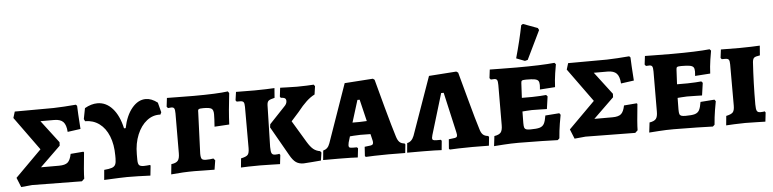

<svg xmlns="http://www.w3.org/2000/svg" viewBox="-47 -1029 5164 1282"><g transform="rotate(-5 2535.0 -388.0)"><path d="M25 -59 201 -235 39 -459 52 -501 312 -502Q381 -504 462 -511L470 -503Q471 -461 479 -347L392 -335Q389 -382 370 -402Q351 -422 309 -422H217L332 -271L331 -248L194 -115H315Q356 -115 373.5 -130.5Q391 -146 399 -187L485 -194L489 -189Q475 -57 475 -14L458 2L125 -2L51 5Z M1026 -411 1019 -396Q969 -399 928 -367Q887 -335 863 -277Q839 -219 839 -146V-110Q839 -83 847 -73.5Q855 -64 879 -64L899 -65Q913 -67 921 -67L924 -62L917 4Q829 0 761 0Q731 0 607 6L613 -61Q648 -64 665 -70Q682 -76 688.5 -89.5Q695 -103 695 -130V-149Q695 -224 672.5 -280Q650 -336 609 -366Q568 -396 514 -396L507 -411L521 -483Q565 -508 606 -508Q664 -508 707 -460Q750 -412 769 -326H780Q797 -410 838 -459Q879 -508 930 -508Q969 -508 1009 -477Z M1063 -60Q1095 -64 1107 -78.5Q1119 -93 1119 -128L1120 -395Q1120 -420 1115 -428.5Q1110 -437 1096 -437Q1087 -437 1073 -435L1065 -445L1072 -503Q1124 -503 1155 -502L1250 -501Q1408 -501 1481 -511L1489 -499Q1475 -381 1471 -290L1372 -284Q1376 -338 1376 -367Q1376 -396 1363 -405Q1350 -414 1309 -414Q1284 -414 1277.5 -410Q1271 -406 1272 -392L1261 -114Q1261 -86 1268 -77.5Q1275 -69 1296 -69Q1323 -69 1346 -73L1357 -60L1347 2L1268 1Q1247 0 1214 0Q1136 0 1056 8Z M1557 -438H1534L1527 -447L1535 -503L1660 -502Q1696 -502 1736.5 -503.5Q1777 -505 1793 -506L1788 -441Q1757 -434 1747.5 -426Q1738 -418 1737 -397L1730 -117Q1730 -85 1736 -74Q1742 -63 1759 -63Q1770 -63 1777.5 -64Q1785 -65 1787 -66L1793 -58L1786 3Q1770 3 1729.5 1.5Q1689 0 1653 0Q1612 0 1574.5 1Q1537 2 1524 3L1530 -58Q1565 -65 1575.5 -77Q1586 -89 1586 -122V-398Q1586 -422 1580 -430Q1574 -438 1557 -438ZM1847 -377Q1865 -394 1865 -413Q1865 -426 1857 -431.5Q1849 -437 1829 -438L1824 -446L1831 -505Q1844 -505 1877.5 -503.5Q1911 -502 1944 -502Q1975 -502 2009 -503.5Q2043 -505 2056 -506L2064 -495L2056 -440Q2028 -426 2000.5 -400.5Q1973 -375 1939 -332L1888 -275L1975 -130Q1996 -95 2015 -79.5Q2034 -64 2060 -60L2068 -50L2060 3Q2044 4 1999.5 8Q1955 12 1943 12Q1913 12 1892.5 -2Q1872 -16 1852 -52L1741 -247L1744 -268Z M2355 -1 2359 -63Q2388 -66 2399 -68Q2410 -70 2413.5 -74.5Q2417 -79 2417 -89Q2417 -93 2416 -97.5Q2415 -102 2414 -106L2405 -144Q2383 -145 2337 -145Q2323 -145 2293 -143Q2275 -141 2267 -141L2255 -101Q2252 -88 2252 -82Q2252 -71 2257.5 -67.5Q2263 -64 2281 -64H2307L2314 -57L2307 4Q2295 3 2259 2Q2223 1 2181 1H2075L2081 -62Q2097 -66 2108 -76.5Q2119 -87 2126 -107L2263 -498L2453 -511L2464 -503Q2476 -456 2514.5 -315.5Q2553 -175 2572 -115Q2580 -88 2592 -76Q2604 -64 2626 -62L2631 -55L2625 2L2513 1Q2466 1 2420 2.5Q2374 4 2361 5ZM2339 -231Q2356 -231 2388 -233L2353 -379H2338L2292 -231Z M2918 -1 2923 -64Q2952 -67 2962.5 -69Q2973 -71 2976.5 -75Q2980 -79 2980 -90Q2980 -95 2977 -107L2916 -376H2899L2816 -101Q2812 -83 2812 -82Q2812 -72 2818 -68.5Q2824 -65 2843 -65H2870L2875 -58L2869 4Q2857 3 2821 2Q2785 1 2744 1H2638L2644 -63Q2675 -69 2690 -107L2828 -497L3012 -510L3024 -502Q3037 -455 3075 -314.5Q3113 -174 3132 -115Q3139 -89 3151.5 -77Q3164 -65 3187 -63L3192 -56L3186 2L3075 1Q3028 1 2982.5 2.5Q2937 4 2924 5Z M3228 -59Q3260 -64 3271.5 -78.5Q3283 -93 3283 -127L3284 -396Q3284 -421 3279 -429.5Q3274 -438 3260 -438L3237 -437L3229 -447L3236 -504Q3254 -504 3305.5 -503Q3357 -502 3415 -502Q3584 -502 3670 -511L3679 -501Q3676 -488 3669 -441.5Q3662 -395 3660 -349L3558 -342Q3558 -345 3559 -354Q3560 -363 3560 -372Q3560 -391 3553.5 -400Q3547 -409 3529 -412.5Q3511 -416 3472 -416Q3450 -416 3444 -412Q3438 -408 3438 -394L3433 -297H3504Q3529 -297 3557 -299Q3585 -301 3596 -302L3605 -292L3593 -208Q3583 -208 3553.5 -209Q3524 -210 3492 -210Q3474 -210 3455 -208Q3436 -206 3429 -206Q3428 -172 3428 -129Q3428 -107 3431 -98Q3434 -89 3443 -85.5Q3452 -82 3472 -82Q3514 -82 3534 -88Q3554 -94 3563.5 -111Q3573 -128 3579 -166L3673 -173L3681 -162Q3678 -149 3670.5 -103Q3663 -57 3659 -6L3647 5Q3623 4 3541 2Q3459 0 3385 0Q3334 0 3284 3.5Q3234 7 3220 8ZM3418 -563Q3451 -680 3471 -781L3483 -788L3580 -752L3587 -738L3494 -546L3475 -541Z M3734 -59 3910 -235 3748 -459 3761 -501 4021 -502Q4090 -504 4171 -511L4179 -503Q4180 -461 4188 -347L4101 -335Q4098 -382 4079 -402Q4060 -422 4018 -422H3926L4041 -271L4040 -248L3903 -115H4024Q4065 -115 4082.5 -130.5Q4100 -146 4108 -187L4194 -194L4198 -189Q4184 -57 4184 -14L4167 2L3834 -2L3760 5Z M4268 -59Q4300 -64 4311.5 -78.5Q4323 -93 4323 -127L4324 -396Q4324 -421 4319 -429.5Q4314 -438 4300 -438L4277 -437L4269 -447L4276 -504Q4294 -504 4345.5 -503Q4397 -502 4455 -502Q4624 -502 4710 -511L4719 -501Q4716 -488 4709 -441.5Q4702 -395 4700 -349L4598 -342Q4598 -345 4599 -354Q4600 -363 4600 -372Q4600 -391 4593.5 -400Q4587 -409 4569 -412.5Q4551 -416 4512 -416Q4490 -416 4484 -412Q4478 -408 4478 -394L4473 -297H4544Q4569 -297 4597 -299Q4625 -301 4636 -302L4645 -292L4633 -208Q4623 -208 4593.5 -209Q4564 -210 4532 -210Q4514 -210 4495 -208Q4476 -206 4469 -206Q4468 -172 4468 -129Q4468 -107 4471 -98Q4474 -89 4483 -85.5Q4492 -82 4512 -82Q4554 -82 4574 -88Q4594 -94 4603.5 -111Q4613 -128 4619 -166L4713 -173L4721 -162Q4718 -149 4710.5 -103Q4703 -57 4699 -6L4687 5Q4663 4 4581 2Q4499 0 4425 0Q4374 0 4324 3.5Q4274 7 4260 8Z M4782 -58Q4816 -65 4827 -77.5Q4838 -90 4838 -122V-398Q4838 -422 4832 -430Q4826 -438 4809 -438H4785L4778 -447L4785 -503L4912 -502Q4948 -502 4989 -503.5Q5030 -505 5046 -506L5041 -441Q5011 -437 5002 -429.5Q4993 -422 4991 -400Q4982 -260 4982 -117Q4982 -85 4988 -74Q4994 -63 5011 -63Q5022 -63 5030 -64Q5038 -65 5040 -66L5046 -58L5039 3Q5023 3 4982 1.5Q4941 0 4905 0Q4874 0 4831.5 2Q4789 4 4776 5Z"/></g></svg>

Font: Alegreya SC ExtraBold
Style: Regular
Weight: 800
Designer: Juan Pablo del Peral
Foundry: Huerta Tipografica
Version: Version 2.007; ttfautohint (v1.6)